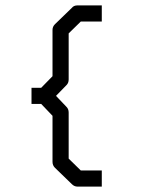

<svg xmlns="http://www.w3.org/2000/svg" viewBox="-20 -693 580 713"><path d="M358 -673V-613H280L235 -569V-398Q235 -385 227 -377L188 -337L227 -296Q235 -288 235 -275V-104L280 -60H358V0H268Q256 0 247 -9L184 -70Q175 -79 175 -92V-263L133 -307H97V-367H133L175 -410V-582Q175 -594 184 -603L247 -664Q254 -673 268 -673Z"/></svg>

Font: IBM 3270
Style: Regular
Weight: 400
Monospace: yes
Version: Version 2.3.1